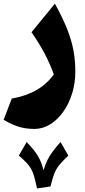

<svg xmlns="http://www.w3.org/2000/svg" viewBox="-20 -423 471 1059"><path d="M258.3 605.5 184.1 616.2Q175.8 576.7 168.7 551.5Q161.6 526.4 151.6 508.5Q141.6 490.7 125.7 474.1Q109.9 457.5 84 435.1L127 360.4Q153.3 387.7 170.9 410.6Q188.5 433.6 200.2 458Q211.9 482.4 220.2 515.6Q229.5 483.9 241.5 460Q253.4 436 270.8 412.8Q288.1 389.6 314 360.4L356.9 435.1Q323.7 466.3 306.2 488.3Q288.6 510.3 278.8 536.4Q269 562.5 258.3 605.5ZM395.5 -28.8Q395.5 35.6 377.7 92.8Q359.9 149.9 328.6 193.8Q297.4 237.8 256.6 262.9Q215.8 288.1 169.9 288.1Q123.5 288.1 85 276.6Q46.4 265.1 0 237.8L44.9 120.6Q200.2 94.2 276.9 -12.7Q254.4 -74.2 224.9 -129.9Q195.3 -185.5 153.8 -245.1L282.7 -402.8Q323.7 -328.6 348.6 -267.1Q373.5 -205.6 384.5 -148.2Q395.5 -90.8 395.5 -28.8Z"/></svg>

Font: Pinar DS1 ExtraBold
Style: Regular
Weight: 800
Designer: Amin Abedi
Version: Version 3.000